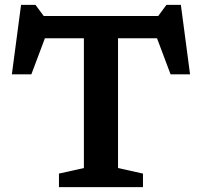

<svg xmlns="http://www.w3.org/2000/svg" viewBox="-20 -773 834 793"><path d="M570.5 -56V0H223.5V-56L326.5 -79V-615H165.5L109.5 -466H29L67 -753H126.5L160.5 -707H633.5L667.5 -753H727L765 -466H684.5L628.5 -615H467.5V-79Z"/></svg>

Font: Newsreader Caption Medium
Style: Regular
Weight: 500
Designer: Hugues Gentile
Foundry: Production Type
Version: Version 1.001